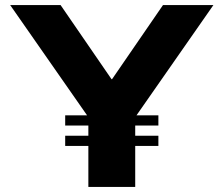

<svg xmlns="http://www.w3.org/2000/svg" viewBox="-20 -734 878 754"><path d="M20 -714H218L418 -423H420L620 -714H818L516 -281H602V-241H511V-201H602V-161H511V0H327V-161H236V-201H327V-241H236V-281H322Z"/></svg>

Font: Non Bureau Extended
Style: Bold
Weight: 700
Width: 7
Designer: Jona Saucedo
Foundry: Non Foundry
Version: Version 1.000; ttfautohint (v1.8.4)